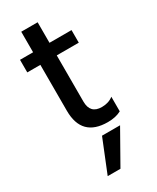

<svg xmlns="http://www.w3.org/2000/svg" viewBox="-222 -693 819 1004"><g transform="rotate(-30 187.0 -191.0)"><path d="M335 -13Q302 5 254 5Q97 5 97 -154V-431H18V-507H97V-631H196V-507H329V-431H196V-152Q196 -79 266 -79Q307 -79 335 -101ZM188 249H111L191 51H300Z"/></g></svg>

Font: Hind Madurai Medium
Style: Regular
Weight: 500
Designer: Jyotish Sonowal
Foundry: Indian Type Foundry
Version: Version 1.001;PS 1.0;hotconv 1.0.86;makeotf.lib2.5.63406; tt